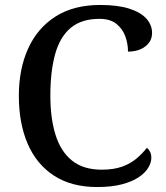

<svg xmlns="http://www.w3.org/2000/svg" viewBox="-20 -744 669 774"><path d="M372 10Q268 10 197.5 -36Q127 -82 91.5 -164.5Q56 -247 56 -358Q56 -466 93.5 -548.5Q131 -631 204 -677.5Q277 -724 384 -724Q455 -724 501.5 -709Q548 -694 570.5 -668.5Q593 -643 593 -611Q593 -578 566 -557Q539 -536 496 -536Q496 -568 485 -598Q474 -628 449 -648Q424 -668 381 -668Q309 -668 265.5 -632Q222 -596 202.5 -526.5Q183 -457 183 -358Q183 -267 204 -200Q225 -133 270.5 -96.5Q316 -60 390 -60Q439 -60 473 -72.5Q507 -85 531 -105.5Q555 -126 572 -148Q580 -142 585 -132Q590 -122 590 -108Q590 -88 577.5 -67.5Q565 -47 539 -29.5Q513 -12 471.5 -1Q430 10 372 10Z"/></svg>

Font: Noto Serif Kannada Medium
Style: Regular
Weight: 500
Version: Version 2.003